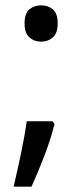

<svg xmlns="http://www.w3.org/2000/svg" viewBox="-20 -621 308 719"><path d="M134 -465Q108 -465 90 -481Q72 -497 72 -533Q72 -571 90 -586Q108 -601 134 -601Q160 -601 178 -586Q196 -571 196 -533Q196 -497 178 -481Q160 -465 134 -465ZM177 -167 184 -156Q171 -103 147 -40Q123 23 98 78H31Q45 19 59 -48Q73 -115 80 -167Z"/></svg>

Font: Noto Sans Tamil UI
Style: Regular
Weight: 400
Designer: Jelle Bosma - Monotype Design Team
Foundry: Monotype Imaging Inc.
Version: Version 2.004; ttfautohint (v1.8.4.7-5d5b)